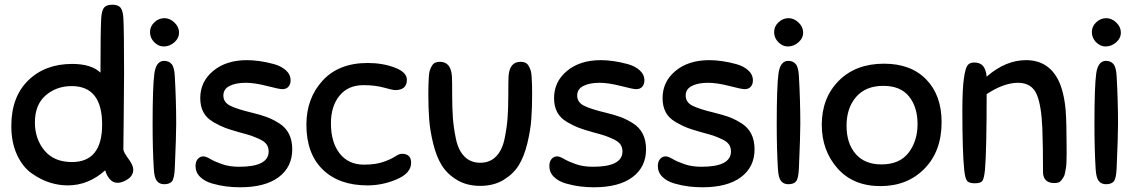

<svg xmlns="http://www.w3.org/2000/svg" viewBox="-20 -777 4823 814"><path d="M478 -2Q459 -2 445.5 -17.5Q432 -33 426 -55Q355 9 267 9Q229 9 191 -3Q153 -15 114.5 -42Q76 -69 52 -121Q28 -173 28 -243Q28 -366 99.5 -436Q171 -506 286 -506Q367 -506 406 -469Q406 -644 409 -698Q411 -732 421 -744.5Q431 -757 456 -757Q481 -757 491 -744.5Q501 -732 503 -701Q506 -649 506 -468Q506 -392 504.5 -280Q503 -168 503 -143Q505 -130 525 -103Q545 -76 545 -58Q545 -33 522 -17.5Q499 -2 478 -2ZM285 -90Q413 -90 413 -249Q413 -412 284 -412Q219 -412 173.5 -372.5Q128 -333 128 -258Q128 -188 168.5 -139Q209 -90 285 -90Z M632 -62Q627 -144 627 -251Q627 -412 634.5 -465.5Q642 -519 676 -519Q696 -519 707.5 -505.5Q719 -492 721 -455Q727 -350 727 -252Q727 -201 721 -63Q719 -20 709 -8Q699 4 676 4Q656 4 645 -10Q634 -24 632 -62ZM677 -700Q700 -700 719.5 -681.5Q739 -663 739 -639Q739 -615 719 -597.5Q699 -580 674 -580Q652 -580 634 -598Q616 -616 616 -641Q616 -665 634.5 -682.5Q653 -700 677 -700Z M1027 -522Q1052 -522 1080.5 -518Q1109 -514 1140.5 -505.5Q1172 -497 1192 -479Q1212 -461 1212 -436Q1212 -420 1203 -409.5Q1194 -399 1177 -399Q1164 -399 1112 -412.5Q1060 -426 1022 -426Q979 -426 953 -412.5Q927 -399 927 -372Q927 -343 956.5 -328.5Q986 -314 1049 -299Q1086 -290 1111.5 -280.5Q1137 -271 1164 -254Q1191 -237 1205 -209.5Q1219 -182 1219 -144Q1219 -69 1161.5 -26Q1104 17 998 17Q969 17 940 13.5Q911 10 879.5 1Q848 -8 828.5 -27Q809 -46 809 -73Q809 -92 818.5 -103Q828 -114 842 -114Q853 -114 871.5 -103Q890 -92 921.5 -81Q953 -70 994 -70Q1119 -70 1119 -135Q1119 -152 1110.5 -164.5Q1102 -177 1080.5 -187Q1059 -197 1044 -202Q1029 -207 995 -216Q956 -227 934.5 -235Q913 -243 884.5 -259.5Q856 -276 842.5 -301Q829 -326 829 -361Q829 -431 884 -476.5Q939 -522 1027 -522Z M1539 -510Q1602 -510 1653.5 -490.5Q1705 -471 1705 -439Q1705 -395 1655 -395Q1646 -395 1608 -405.5Q1570 -416 1521 -416Q1456 -416 1419.5 -371.5Q1383 -327 1383 -254Q1383 -174 1420 -126.5Q1457 -79 1523 -79Q1572 -79 1605 -90.5Q1638 -102 1655 -113.5Q1672 -125 1684 -125Q1723 -125 1723 -87Q1723 -43 1662.5 -17Q1602 9 1538 9Q1417 9 1348 -58.5Q1279 -126 1279 -248Q1279 -360 1347.5 -435Q1416 -510 1539 -510Z M1896 -453Q1897 -434 1897 -377Q1897 -320 1900 -278Q1903 -236 1913 -188Q1923 -140 1949 -113.5Q1975 -87 2016 -87Q2057 -87 2083 -113.5Q2109 -140 2119 -188Q2129 -236 2132 -278Q2135 -320 2135 -377Q2135 -434 2136 -453Q2140 -515 2187 -515Q2199 -515 2207.5 -511Q2216 -507 2221.5 -497Q2227 -487 2230 -478Q2233 -469 2234 -449.5Q2235 -430 2235.5 -417.5Q2236 -405 2236 -378Q2236 -319 2232.5 -271.5Q2229 -224 2215.5 -168.5Q2202 -113 2179 -76Q2156 -39 2114.5 -14Q2073 11 2016 11Q1959 11 1917.5 -14Q1876 -39 1853 -76Q1830 -113 1816.5 -168.5Q1803 -224 1799.5 -271.5Q1796 -319 1796 -378Q1796 -405 1796.5 -417.5Q1797 -430 1798 -449.5Q1799 -469 1802 -478Q1805 -487 1810.5 -497Q1816 -507 1824.5 -511Q1833 -515 1845 -515Q1892 -515 1896 -453Z M2527 -522Q2552 -522 2580.5 -518Q2609 -514 2640.5 -505.5Q2672 -497 2692 -479Q2712 -461 2712 -436Q2712 -420 2703 -409.5Q2694 -399 2677 -399Q2664 -399 2612 -412.5Q2560 -426 2522 -426Q2479 -426 2453 -412.5Q2427 -399 2427 -372Q2427 -343 2456.5 -328.5Q2486 -314 2549 -299Q2586 -290 2611.5 -280.5Q2637 -271 2664 -254Q2691 -237 2705 -209.5Q2719 -182 2719 -144Q2719 -69 2661.5 -26Q2604 17 2498 17Q2469 17 2440 13.5Q2411 10 2379.5 1Q2348 -8 2328.5 -27Q2309 -46 2309 -73Q2309 -92 2318.5 -103Q2328 -114 2342 -114Q2353 -114 2371.5 -103Q2390 -92 2421.5 -81Q2453 -70 2494 -70Q2619 -70 2619 -135Q2619 -152 2610.5 -164.5Q2602 -177 2580.5 -187Q2559 -197 2544 -202Q2529 -207 2495 -216Q2456 -227 2434.5 -235Q2413 -243 2384.5 -259.5Q2356 -276 2342.5 -301Q2329 -326 2329 -361Q2329 -431 2384 -476.5Q2439 -522 2527 -522Z M2987 -522Q3012 -522 3040.5 -518Q3069 -514 3100.5 -505.5Q3132 -497 3152 -479Q3172 -461 3172 -436Q3172 -420 3163 -409.5Q3154 -399 3137 -399Q3124 -399 3072 -412.5Q3020 -426 2982 -426Q2939 -426 2913 -412.5Q2887 -399 2887 -372Q2887 -343 2916.5 -328.5Q2946 -314 3009 -299Q3046 -290 3071.5 -280.5Q3097 -271 3124 -254Q3151 -237 3165 -209.5Q3179 -182 3179 -144Q3179 -69 3121.5 -26Q3064 17 2958 17Q2929 17 2900 13.5Q2871 10 2839.5 1Q2808 -8 2788.5 -27Q2769 -46 2769 -73Q2769 -92 2778.5 -103Q2788 -114 2802 -114Q2813 -114 2831.5 -103Q2850 -92 2881.5 -81Q2913 -70 2954 -70Q3079 -70 3079 -135Q3079 -152 3070.5 -164.5Q3062 -177 3040.5 -187Q3019 -197 3004 -202Q2989 -207 2955 -216Q2916 -227 2894.5 -235Q2873 -243 2844.5 -259.5Q2816 -276 2802.5 -301Q2789 -326 2789 -361Q2789 -431 2844 -476.5Q2899 -522 2987 -522Z M3278 -62Q3273 -144 3273 -251Q3273 -412 3280.5 -465.5Q3288 -519 3322 -519Q3342 -519 3353.5 -505.5Q3365 -492 3367 -455Q3373 -350 3373 -252Q3373 -201 3367 -63Q3365 -20 3355 -8Q3345 4 3322 4Q3302 4 3291 -10Q3280 -24 3278 -62ZM3323 -700Q3346 -700 3365.5 -681.5Q3385 -663 3385 -639Q3385 -615 3365 -597.5Q3345 -580 3320 -580Q3298 -580 3280 -598Q3262 -616 3262 -641Q3262 -665 3280.5 -682.5Q3299 -700 3323 -700Z M3728 -507Q3842 -507 3907 -440Q3972 -373 3972 -259Q3972 -136 3899.5 -62Q3827 12 3713 12Q3597 12 3530.5 -63.5Q3464 -139 3464 -248Q3464 -362 3536 -434.5Q3608 -507 3728 -507ZM3717 -80Q3794 -80 3832 -129.5Q3870 -179 3870 -251Q3870 -323 3834 -368Q3798 -413 3725 -413Q3650 -413 3609.5 -366Q3569 -319 3569 -244Q3569 -169 3607.5 -124.5Q3646 -80 3717 -80Z M4296 -426Q4236 -426 4163 -378Q4163 -141 4156 -58Q4152 -19 4144.5 -9.5Q4137 0 4113 0Q4089 0 4080.5 -9.5Q4072 -19 4068 -55Q4060 -132 4060 -308Q4060 -402 4067 -448Q4073 -488 4082 -500Q4091 -512 4110 -512Q4135 -512 4147.5 -497.5Q4160 -483 4163 -452Q4243 -522 4330 -522Q4424 -522 4467 -437Q4491 -388 4498 -309Q4502 -252 4502 -153Q4502 -132 4502 -121.5Q4502 -111 4501.5 -93.5Q4501 -76 4499.5 -67Q4498 -58 4495.5 -45Q4493 -32 4489 -26Q4485 -20 4480 -13Q4475 -6 4467.5 -3.5Q4460 -1 4450 -1Q4404 -1 4402 -45Q4402 -157 4399 -235Q4395 -329 4376 -375Q4355 -426 4296 -426Z M4625 -62Q4620 -144 4620 -251Q4620 -412 4627.5 -465.5Q4635 -519 4669 -519Q4689 -519 4700.5 -505.5Q4712 -492 4714 -455Q4720 -350 4720 -252Q4720 -201 4714 -63Q4712 -20 4702 -8Q4692 4 4669 4Q4649 4 4638 -10Q4627 -24 4625 -62ZM4670 -700Q4693 -700 4712.5 -681.5Q4732 -663 4732 -639Q4732 -615 4712 -597.5Q4692 -580 4667 -580Q4645 -580 4627 -598Q4609 -616 4609 -641Q4609 -665 4627.5 -682.5Q4646 -700 4670 -700Z"/></svg>

Font: Sniglet
Style: Regular
Weight: 400
Designer: Haley Fiege
Foundry: Haley Fiege, Pablo Impallari, Brenda Gallo
Version: Version 2.000